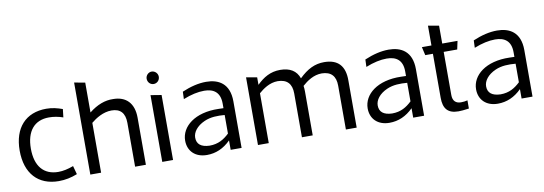

<svg xmlns="http://www.w3.org/2000/svg" viewBox="-54 -1023 3925 1385"><g transform="rotate(-10 1909.0 -331.0)"><path d="M288 7C334 7 379 -2 424 -20L407 -82C367 -67 330 -59 296 -59C189 -59 129 -130 129 -258C129 -386 189 -458 296 -458C330 -458 364 -452 399 -440L406 -500C369 -513 333 -523 288 -523C137 -523 47 -425 47 -258C47 -91 137 7 288 7Z M847 -321V0H926V-345C926 -453 868 -508 775 -508C716 -510 657 -488 598 -441V-660L519 -674V0H598V-365C633 -394 688 -429 749 -429C813 -429 847 -394 847 -321Z M1046 -489V0H1125V-476ZM1039 -610C1039 -584 1059 -564 1083 -564C1108 -564 1128 -584 1128 -610C1128 -634 1108 -655 1083 -655C1059 -655 1039 -634 1039 -610Z M1373 7C1438 7 1496 -18 1547 -69V0H1627V-341C1627 -473 1547 -514 1457 -514C1402 -514 1343 -500 1280 -473L1278 -419C1335 -442 1387 -453 1432 -453C1500 -453 1548 -423 1548 -339V-305L1512 -306C1339 -311 1235 -225 1235 -122C1235 -47 1286 7 1373 7ZM1310 -131C1310 -170 1340 -212 1399 -238C1446 -259 1498 -259 1548 -255V-119C1509 -82 1467 -56 1403 -56C1341 -58 1310 -83 1310 -131Z M2391 -321V0H2470V-345C2471 -452 2421 -506 2320 -506C2252 -506 2197 -479 2136 -420C2116 -477 2070 -506 1998 -506C1926 -506 1874 -474 1826 -427V-482L1747 -496V0H1826V-365C1857 -392 1906 -429 1967 -429C2035 -428 2069 -392 2069 -321V0H2148V-321C2148 -336 2147 -350 2145 -363C2181 -395 2230 -429 2289 -429C2357 -428 2391 -392 2391 -321Z M2710 7C2775 7 2833 -18 2884 -69V0H2964V-341C2964 -473 2884 -514 2794 -514C2739 -514 2680 -500 2617 -473L2615 -419C2672 -442 2724 -453 2769 -453C2837 -453 2885 -423 2885 -339V-305L2849 -306C2676 -311 2572 -225 2572 -122C2572 -47 2623 7 2710 7ZM2647 -131C2647 -170 2677 -212 2736 -238C2783 -259 2835 -259 2885 -255V-119C2846 -82 2804 -56 2740 -56C2678 -58 2647 -83 2647 -131Z M3214 12C3231 12 3257 10 3291 5V-55C3276 -51 3260 -49 3243 -49C3206 -49 3183 -69 3183 -113V-429H3282L3295 -490H3183V-621L3104 -635V-490H3034L3048 -429H3104V-106C3104 -30 3134 12 3214 12Z M3504 7C3569 7 3627 -18 3678 -69V0H3758V-341C3758 -473 3678 -514 3588 -514C3533 -514 3474 -500 3411 -473L3409 -419C3466 -442 3518 -453 3563 -453C3631 -453 3679 -423 3679 -339V-305L3643 -306C3470 -311 3366 -225 3366 -122C3366 -47 3417 7 3504 7ZM3441 -131C3441 -170 3471 -212 3530 -238C3577 -259 3629 -259 3679 -255V-119C3640 -82 3598 -56 3534 -56C3472 -58 3441 -83 3441 -131Z"/></g></svg>

Font: All Genders v4 Light
Style: Regular
Weight: 300
Designer: Rassam Alawdi
Foundry: Rassam Art
Version: Version 3.100;FEAKit 1.0